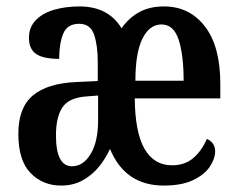

<svg xmlns="http://www.w3.org/2000/svg" viewBox="-20 -567 740 597"><path d="M170 10Q113 10 75 -29Q37 -68 37 -151Q37 -232 82 -270Q127 -308 218 -312L284 -315V-373Q284 -426 272.5 -459.5Q261 -493 226 -493Q189 -493 176.5 -462Q164 -431 164 -384Q114 -384 92 -399.5Q70 -415 70 -449Q70 -483 92 -505Q114 -527 149.5 -537Q185 -547 227 -547Q317 -547 358 -479Q380 -511 412.5 -529Q445 -547 490 -547Q569 -547 617 -485Q665 -423 665 -307V-261H399Q400 -155 429.5 -104Q459 -53 515 -53Q555 -53 581.5 -76Q608 -99 623 -135Q634 -131 641.5 -121Q649 -111 649 -97Q649 -74 632.5 -49Q616 -24 580.5 -7Q545 10 489 10Q369 10 322 -104Q309 -75 288 -49Q267 -23 237.5 -6.5Q208 10 170 10ZM551 -316Q551 -396 535.5 -443.5Q520 -491 482 -491Q445 -491 423 -447Q401 -403 401 -316ZM204 -50Q239 -50 262 -88.5Q285 -127 285 -192V-270L247 -267Q194 -263 174 -233Q154 -203 154 -146Q154 -50 204 -50Z"/></svg>

Font: Noto Serif Ethiopic ExtraCondensed SemiBold
Style: Regular
Weight: 600
Width: 2
Designer: Monotype Design Team
Foundry: Monotype Imaging Inc.
Version: Version 2.102; ttfautohint (v1.8.4.7-5d5b)